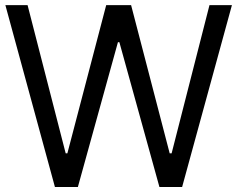

<svg xmlns="http://www.w3.org/2000/svg" viewBox="-20 -748 949 768"><path d="M199.7 0 1.5 -727.5H90.3L242.7 -134.8H249.5L404.8 -727.5H504.4L658.7 -134.8H666.5L817.9 -727.5H907.7L708.5 0H617.7L457.5 -579.1H451.7L291.5 0Z"/></svg>

Font: Inter Tight
Style: Regular
Weight: 400
Designer: Rasmus Andersson
Foundry: rsms
Version: Version 3.002